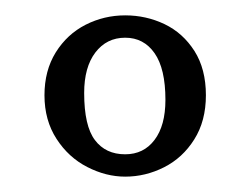

<svg xmlns="http://www.w3.org/2000/svg" viewBox="-20 -731 326 250"><path d="M37.9 -607Q37.9 -639.1 52.6 -662.8Q67.4 -686.5 91.5 -698.8Q115.6 -711 143 -711Q170.2 -711 194.2 -699.6Q218.2 -688.1 233.2 -664.6Q248.1 -641.1 248.1 -607Q248.1 -573.4 232.9 -549.4Q217.8 -525.4 193.6 -513.2Q169.4 -501 143 -501Q118.1 -501 93.7 -513.5Q69.2 -526 53.6 -550.2Q37.9 -574.4 37.9 -607ZM195.4 -601Q195.4 -641.5 181.3 -661.7Q167.2 -681.9 143 -681.9Q118.9 -681.9 104.2 -662.7Q89.6 -643.5 89.6 -610Q89.6 -567 103.6 -548.6Q117.5 -530.1 143 -530.1Q167.1 -530.1 181.2 -548.8Q195.4 -567.5 195.4 -601Z"/></svg>

Font: Didactic
Style: Regular
Weight: 400
Designer: Tyler Finck
Foundry: Etcetera Type Co
Version: Version 3.007;FEAKit 1.0